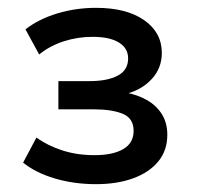

<svg xmlns="http://www.w3.org/2000/svg" viewBox="-20 -729 503 490"><path d="M225 -259Q169 -259 120 -273.5Q71 -288 39 -314L73 -378Q102 -357 139.5 -345Q177 -333 221 -333Q268 -333 294.5 -348.5Q321 -364 321 -395Q321 -427 293.5 -438.5Q266 -450 219 -450H129V-522H209Q254 -522 280.5 -536Q307 -550 307 -580Q307 -606 283.5 -620.5Q260 -635 216 -635Q178 -635 142.5 -623.5Q107 -612 80 -590L45 -654Q78 -680 125.5 -694.5Q173 -709 225 -709Q303 -709 348 -677.5Q393 -646 393 -594Q393 -555 367 -527Q341 -499 300 -489V-493Q332 -487 356 -473Q380 -459 393.5 -437Q407 -415 407 -385Q407 -345 384 -317Q361 -289 320 -274Q279 -259 225 -259Z"/></svg>

Font: Nunito Sans 10pt SemiExpanded SemiBold
Style: Regular
Weight: 600
Width: 6
Designer: Vernon Adams
Foundry: Vernon Adams
Version: Version 3.101;gftools[0.9.27]